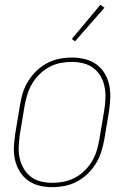

<svg xmlns="http://www.w3.org/2000/svg" viewBox="-20 -766 540 794"><path d="M195 8Q168 8 142 1.5Q116 -5 95.5 -20Q75 -35 61.5 -57Q48 -79 42 -105Q36 -131 37.5 -158.5Q39 -186 43 -213L63 -333Q67 -359 75 -384Q83 -409 97.5 -432Q112 -455 132 -474Q152 -493 176 -505.5Q200 -518 226 -523Q252 -528 278 -528Q305 -528 331.5 -521.5Q358 -515 378.5 -500Q399 -485 412.5 -463Q426 -441 431.5 -415Q437 -389 436 -361.5Q435 -334 431 -307L411 -187Q406 -161 398 -136Q390 -111 375.5 -88Q361 -65 341 -46Q321 -27 297 -14.5Q273 -2 247 3Q221 8 195 8ZM196 -10Q219 -10 243 -14.5Q267 -19 289 -30.5Q311 -42 329.5 -60Q348 -78 360.5 -99Q373 -120 380 -143.5Q387 -167 391 -190L411 -310Q415 -334 416 -358.5Q417 -383 412.5 -406.5Q408 -430 396.5 -450Q385 -470 367 -484Q349 -498 325.5 -504Q302 -510 277 -510Q254 -510 230.5 -505.5Q207 -501 185 -489.5Q163 -478 144.5 -460Q126 -442 113.5 -421Q101 -400 93.5 -376.5Q86 -353 82 -330L62 -210Q59 -186 57.5 -161.5Q56 -137 61 -113.5Q66 -90 77.5 -70Q89 -50 106.5 -36Q124 -22 147.5 -16Q171 -10 196 -10ZM290 -595 277 -605 395 -746 412 -734Z"/></svg>

Font: Iosevka Thin Oblique
Style: Regular
Weight: 100
Italic angle: -9°
Monospace: yes
Designer: Belleve Invis
Foundry: Belleve Invis
Version: Version 32.5.0; ttfautohint (v1.8.4)